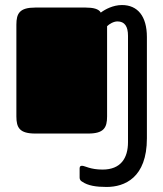

<svg xmlns="http://www.w3.org/2000/svg" viewBox="-20 -530 648 762"><path d="M296 174C296 186 303 189 306 191C329 207 362 212 403 212C474 212 563 176 563 19V-383C563 -466 526 -510 464 -510C429 -510 397 -493 380 -480C372 -495 349 -500 320 -500H120C58 -500 45 -477 45 -432V-68C45 -23 58 0 120 0H330C392 0 405 -23 405 -68V-426C414 -435 431 -445 446 -445C475 -445 488 -425 488 -388V34C488 98 459 143 387 143C338 143 317 128 306 128C301 128 296 129 296 138Z"/></svg>

Font: Fascinate
Style: Regular
Weight: 900
Designer: Astigmatic (AOETI)
Foundry: Astigmatic (AOETI)
Version: Version 1.000